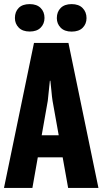

<svg xmlns="http://www.w3.org/2000/svg" viewBox="-24 -924 504 944"><path d="M-4.4 0H135.3L210.9 -428.2Q213.4 -446.3 216.3 -480Q219.2 -513.7 221.2 -526.9H223.6Q225.6 -513.7 228.5 -480Q231.4 -446.3 234.4 -428.2L311 0H460L312.5 -712.9H143.1ZM96.2 -150.4H357.9L337.9 -258.8H115.7ZM49.3 -835.4Q49.3 -807.6 68.1 -788.3Q86.9 -769 122.1 -769Q157.2 -769 176 -788.1Q194.8 -807.1 194.8 -835.9Q194.8 -865.7 175.8 -884.8Q156.7 -903.8 122.1 -903.8Q86.4 -903.8 67.9 -885Q49.3 -866.2 49.3 -835.4ZM255.4 -835Q255.4 -807.1 274.4 -787.8Q293.5 -768.6 328.1 -768.6Q363.8 -768.6 382.6 -787.6Q401.4 -806.6 401.4 -835Q401.4 -864.7 382.3 -884.3Q363.3 -903.8 328.1 -903.8Q293.5 -903.8 274.4 -884.8Q255.4 -865.7 255.4 -835Z"/></svg>

Font: Roboto Flex
Style: wght 700 wdth 25 opsz 34 GRAD 0.00 slnt 0.00 XTRA 468 XOPQ 96 YOPQ 79 YTLC 514 YTUC 712 YTAS 750 YTDE -203.00 YTFI 738
Weight: 700
Width: 1
Designer: Berlow after Robertson
Foundry: Google
Version: Version 3.100